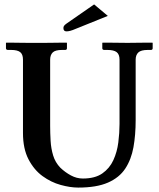

<svg xmlns="http://www.w3.org/2000/svg" viewBox="-20 -839 718 869"><path d="M521 -569Q521 -593 508 -603Q495 -613 466 -613H452Q443 -613 443 -621V-645L445 -646Q445 -646 465 -646Q485 -646 511.5 -645.5Q538 -645 557 -645Q575 -645 601.5 -645.5Q628 -646 648.5 -646Q669 -646 669 -646L671 -645V-621Q671 -613 663 -613H649Q618 -613 606 -601.5Q594 -590 594 -569V-295Q594 -228 584 -172.5Q574 -117 547 -76Q520 -35 468.5 -12.5Q417 10 334 10Q298 10 254.5 -2Q211 -14 172.5 -42Q134 -70 109 -118Q84 -166 84 -237V-569Q84 -593 71.5 -603Q59 -613 30 -613H16Q7 -613 7 -621V-645L9 -646Q9 -646 24.5 -646Q40 -646 62.5 -645.5Q85 -645 108 -645Q131 -645 146 -645Q159 -645 181.5 -645Q204 -645 227 -645.5Q250 -646 265.5 -646Q281 -646 281 -646L283 -645V-621Q283 -613 275 -613H261Q230 -613 218.5 -601.5Q207 -590 207 -569V-270Q207 -237 209 -202Q211 -167 220.5 -135.5Q230 -104 253 -80Q275 -59 301 -45Q327 -31 355 -31Q410 -31 443 -54Q476 -77 493 -114Q510 -151 515.5 -194.5Q521 -238 521 -278ZM406 -819 468 -767 324 -709Q308 -702 298 -699.5Q288 -697 281 -697Q267 -697 267 -712Q267 -717 269.5 -721.5Q272 -726 282 -733Z"/></svg>

Font: Libertinus Serif SemiBold
Style: Regular
Weight: 600
Designer: Philipp H. Poll, Khaled Hosny
Foundry: Caleb Maclennan
Version: Version 7.051;RELEASE